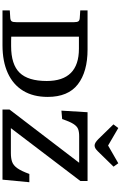

<svg xmlns="http://www.w3.org/2000/svg" viewBox="273 -1266 993 1580"><g transform="rotate(90 770.0 -476.5)"><path d="M66 0V-60L129 -64Q149 -66 156 -76Q163 -86 163 -115V-589Q163 -614 156 -624.5Q149 -635 127 -636L66 -640V-700H388Q571 -700 674.5 -620Q778 -540 778 -372Q778 -253 727.5 -170Q677 -87 581.5 -43.5Q486 0 353 0ZM360 -71Q511 -71 579 -141Q647 -211 647 -364Q647 -629 381 -629H282V-72Q295 -71 317 -71Q339 -71 360 -71ZM882 0V-58L1320 -631H1101Q1065 -631 1042 -622Q1019 -613 1000 -583Q981 -553 960 -491L891 -485L904 -700H1470V-641L1035 -69H1240Q1284 -69 1313 -79.5Q1342 -90 1365 -122.5Q1388 -155 1412 -221H1480L1459 0ZM1177 -758Q1156 -758 1125 -789L1004 -913L1034 -953L1178 -869L1324 -953L1352 -914L1225 -784Q1213 -772 1202 -765Q1191 -758 1177 -758Z"/></g></svg>

Font: Literata 7pt Medium
Style: Regular
Weight: 500
Designer: Latin by Veronika Burian and Jose Scaglione. Greek by Irene Vlachou. Cyrillic by Vera Evstafieva.
Foundry: TypeTogether
Version: Version 3.002